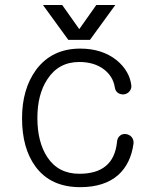

<svg xmlns="http://www.w3.org/2000/svg" viewBox="-20 -734 623 770"><path d="M301.8 -539.1Q187.5 -539.1 124 -453.1Q68.4 -376 68.4 -259.8Q68.4 -139.6 122.1 -66.4Q182.6 16.6 301.8 16.6Q398.4 16.6 454.1 -32.2Q504.9 -78.1 515.6 -159.2Q516.6 -173.8 507.8 -184.6Q499 -194.3 485.4 -196.3Q471.7 -198.2 461.9 -190.4Q450.2 -181.6 449.2 -164.1Q442.4 -99.6 404.3 -68.4Q367.2 -37.1 297.9 -37.1Q213.9 -37.1 169.9 -103.5Q129.9 -164.1 129.9 -260.7Q129.9 -355.5 169.9 -416Q214.8 -485.4 297.9 -485.4Q357.4 -485.4 396.5 -456.1Q433.6 -427.7 440.4 -383.8Q442.4 -369.1 453.1 -361.3Q463.9 -354.5 476.6 -355.5Q490.2 -357.4 498 -366.2Q507.8 -377 506.8 -390.6Q500 -449.2 448.2 -492.2Q389.6 -539.1 301.8 -539.1ZM229.5 -713.9H152.3L253.9 -574.2H340.8L442.4 -713.9H366.2L297.9 -617.2Z"/></svg>

Font: Gulim
Style: Regular
Weight: 400
Version: Version 2.21